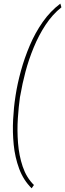

<svg xmlns="http://www.w3.org/2000/svg" viewBox="-20 -812 359 1061"><path d="M64.9 -275.9 66.4 -286.1Q76.2 -349.6 95.7 -420.7Q115.2 -491.7 144.8 -561.3Q174.3 -630.9 216.3 -690.7Q258.3 -750.5 313.5 -792L319.3 -771.5Q269.5 -731.9 231.7 -674.3Q193.8 -616.7 166.3 -549.8Q138.7 -482.9 120.8 -415.5Q103 -348.1 92.8 -287.6L90.3 -275.4Q83 -223.6 78.6 -157.7Q74.2 -91.8 79.6 -22Q85 47.9 105.5 108.6Q126 169.4 167.5 210.4L154.8 228.5Q109.4 183.6 85.9 120.4Q62.5 57.1 55.7 -12.9Q48.8 -83 52.5 -151.6Q56.2 -220.2 64.9 -275.9Z"/></svg>

Font: Roboto Condensed Thin
Style: Italic
Weight: 250
Italic angle: -12°
Designer: Christian Robertson
Foundry: Google
Version: Version 3.008; 2023